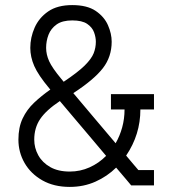

<svg xmlns="http://www.w3.org/2000/svg" viewBox="-20 -732 675 758"><path d="M222.2 -420.4Q226.6 -415.5 231.4 -409.2Q287.6 -446.8 314.5 -473.4Q341.3 -500 349.9 -522Q358.4 -543.9 358.4 -567.4Q358.4 -585 351.3 -604.5Q344.2 -624 324.2 -637.7Q304.2 -651.4 265.1 -651.4Q226.1 -651.4 203.6 -635.5Q181.2 -619.6 171.6 -595Q162.1 -570.3 162.1 -543Q162.1 -516.6 174.1 -490.2Q186 -463.9 222.2 -420.4ZM255.4 5.9Q192.9 5.9 147.2 -20Q101.6 -45.9 77.1 -88.4Q52.7 -130.9 52.7 -180.7Q52.7 -229 69.3 -264.2Q85.9 -299.3 114.5 -326.4Q143.1 -353.5 178.7 -378.4Q176.8 -380.4 175.3 -382.3Q130.9 -435.5 115.2 -471.4Q99.6 -507.3 99.6 -543Q99.6 -584 116.7 -622.8Q133.8 -661.6 170.2 -686.8Q206.5 -711.9 265.1 -711.9Q323.7 -711.9 357.7 -689Q391.6 -666 406.2 -632.6Q420.9 -599.1 420.9 -567.4Q420.9 -507.8 386.2 -462.9Q351.6 -418 269.5 -364.3Q305.2 -321.8 350.8 -267.8Q396.5 -213.9 436.5 -166.5Q453.1 -195.3 462.4 -229.2Q471.7 -263.2 471.7 -299.8H418V-360.4H587.9V-299.8H534.2Q534.2 -200.7 478 -117.7Q495.1 -97.2 507.6 -82.5Q520 -67.9 526.4 -60.5H587.9V0H498Q493.2 -5.9 477.3 -24.7Q461.4 -43.5 438.5 -70.3Q403.3 -35.6 356.9 -14.9Q310.5 5.9 255.4 5.9ZM115.2 -180.7Q115.2 -147.9 131.1 -119.1Q147 -90.3 178.2 -72.5Q209.5 -54.7 255.4 -54.7Q296.9 -54.7 333.7 -71.3Q370.6 -87.9 398.9 -116.7Q369.1 -152.3 336.2 -191.2Q303.2 -230 272.2 -266.8Q241.2 -303.7 216.3 -333Q162.1 -296.9 138.7 -262.2Q115.2 -227.5 115.2 -180.7Z"/></svg>

Font: Kay Pho Du
Style: Regular
Weight: 400
Designer: Victor Gaultney, Khu Oo Reh
Foundry: SIL International
Version: Version 3.000